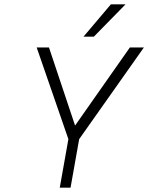

<svg xmlns="http://www.w3.org/2000/svg" viewBox="-20 -870 687 890"><path d="M562 -850 415 -700H367L494 -850ZM297 -225 150 -650H207L328 -288L582 -650H647L347 -225L307 0H257Z"/></svg>

Font: Overused Grotesk Light
Style: Italic
Weight: 300
Italic angle: -10°
Version: Version 0.003